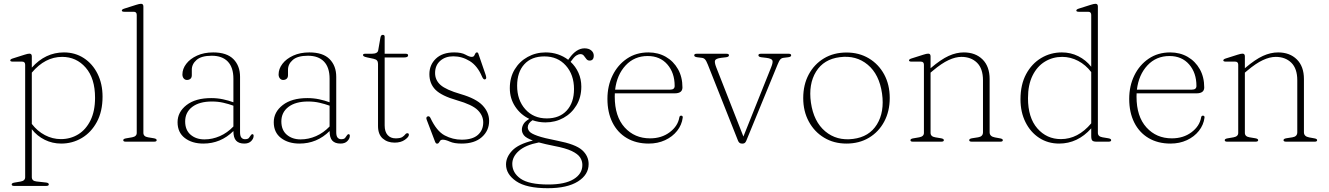

<svg xmlns="http://www.w3.org/2000/svg" viewBox="-20 -746 6996 1011"><path d="M147.5 -449.5V-390Q219 -470 316.5 -470Q375.5 -470 421.5 -440Q467.5 -410 493.8 -357.2Q520 -304.5 520 -237Q520 -159.5 490.2 -104.2Q460.5 -49 411 -19.5Q361.5 10 302 10Q256 10 215.8 -9.8Q175.5 -29.5 147.5 -65.5V186.5Q147.5 207 172 209.5L221.5 215Q237 216.5 237 225Q237 233 223.5 233H54Q41.5 233 41.5 225Q41.5 218 56 215.5L88 210Q112.5 206 112.5 187V-405Q112.5 -421.5 96.5 -421.5H47.5Q34 -421.5 34 -428Q34 -434 46.5 -438L109.5 -458Q126.5 -463.5 135 -463.5Q147.5 -463.5 147.5 -449.5ZM307 -446.5Q217.5 -446.5 147.5 -363.5V-93.5Q176.5 -55.5 216.5 -34.5Q256.5 -13.5 300.5 -13.5Q351 -13.5 391.8 -38.5Q432.5 -63.5 456.5 -112.2Q480.5 -161 480.5 -231Q480.5 -333.5 431.2 -390Q382 -446.5 307 -446.5Z M735 -712V-46.5Q735 -27 759.5 -23L789.5 -18Q805 -15.5 805 -8Q805 0 791.5 0H641.5Q629 0 629 -8Q629 -15 643.5 -17.5L675.5 -23Q700 -27.5 700 -46V-667.5Q700 -684 684 -684H635Q621.5 -684 621.5 -690.5Q621.5 -696.5 634 -700.5L697 -720.5Q714 -726 722.5 -726Q735 -726 735 -712Z M915 -102.5Q915 -156 962.2 -192.8Q1009.5 -229.5 1092 -229.5Q1124.5 -229.5 1154 -223.2Q1183.5 -217 1209 -207.5V-331.5Q1209 -391 1179.5 -421.8Q1150 -452.5 1095 -452.5Q1040.5 -452.5 1015.2 -430.5Q990 -408.5 990 -379V-350Q990 -337.5 982.8 -331.2Q975.5 -325 964.5 -325Q954 -325 947.2 -333.2Q940.5 -341.5 940.5 -354Q940.5 -383.5 960.8 -410Q981 -436.5 1017.5 -453.2Q1054 -470 1102.5 -470Q1174 -470 1209 -434.8Q1244 -399.5 1244 -341.5V-50Q1244 -29.5 1251.2 -21.2Q1258.5 -13 1270 -13Q1285 -13 1290.5 -19.5Q1296 -26 1299.5 -32Q1304 -39.5 1309 -39.5Q1315.5 -39.5 1315.5 -30.5Q1315.5 -16.5 1302.8 -3.2Q1290 10 1266.5 10Q1237.5 10 1223.2 -5.5Q1209 -21 1209 -56Q1142.5 10 1050.5 10Q991.5 10 953.2 -19.2Q915 -48.5 915 -102.5ZM955 -106.5Q955 -61 983.8 -36.5Q1012.5 -12 1056.5 -12Q1098 -12 1137.5 -29.2Q1177 -46.5 1209 -80V-189.5Q1184 -198.5 1156 -205Q1128 -211.5 1096 -211.5Q1029.5 -211.5 992.2 -183Q955 -154.5 955 -106.5Z M1421.5 -102.5Q1421.5 -156 1468.8 -192.8Q1516 -229.5 1598.5 -229.5Q1631 -229.5 1660.5 -223.2Q1690 -217 1715.5 -207.5V-331.5Q1715.5 -391 1686 -421.8Q1656.5 -452.5 1601.5 -452.5Q1547 -452.5 1521.8 -430.5Q1496.5 -408.5 1496.5 -379V-350Q1496.5 -337.5 1489.2 -331.2Q1482 -325 1471 -325Q1460.5 -325 1453.8 -333.2Q1447 -341.5 1447 -354Q1447 -383.5 1467.2 -410Q1487.5 -436.5 1524 -453.2Q1560.5 -470 1609 -470Q1680.5 -470 1715.5 -434.8Q1750.5 -399.5 1750.5 -341.5V-50Q1750.5 -29.5 1757.8 -21.2Q1765 -13 1776.5 -13Q1791.5 -13 1797 -19.5Q1802.5 -26 1806 -32Q1810.5 -39.5 1815.5 -39.5Q1822 -39.5 1822 -30.5Q1822 -16.5 1809.2 -3.2Q1796.5 10 1773 10Q1744 10 1729.8 -5.5Q1715.5 -21 1715.5 -56Q1649 10 1557 10Q1498 10 1459.8 -19.2Q1421.5 -48.5 1421.5 -102.5ZM1461.5 -106.5Q1461.5 -61 1490.2 -36.5Q1519 -12 1563 -12Q1604.5 -12 1644 -29.2Q1683.5 -46.5 1715.5 -80V-189.5Q1690.5 -198.5 1662.5 -205Q1634.5 -211.5 1602.5 -211.5Q1536 -211.5 1498.8 -183Q1461.5 -154.5 1461.5 -106.5Z M1947 -436.5 1914 -443.5Q1900 -446.5 1895.8 -449.5Q1891.5 -452.5 1891.5 -456Q1891.5 -463 1902.5 -463H1937Q1968.5 -463 1971.5 -481L1983 -547Q1985.5 -562.5 1995.5 -562.5Q2005.5 -562.5 2005.5 -552.5V-463H2116Q2129 -463 2129 -454.5Q2129 -443.5 2108 -443.5H2005.5V-85.5Q2005.5 -52.5 2021 -35Q2036.5 -17.5 2063 -17.5Q2087.5 -17.5 2098 -24.2Q2108.5 -31 2113.5 -37.8Q2118.5 -44.5 2125.5 -44.5Q2133 -44.5 2133 -36Q2133 -25 2112 -10Q2091 5 2058 5Q2020 5 1995.2 -16.8Q1970.5 -38.5 1970.5 -82.5V-409.5Q1970.5 -420.5 1965.5 -427Q1960.5 -433.5 1947 -436.5Z M2367 -449.5Q2324.5 -449.5 2297.8 -425.5Q2271 -401.5 2271 -361.5Q2271 -324 2299.8 -298.5Q2328.5 -273 2406 -250.5Q2487 -227 2521.2 -190.8Q2555.5 -154.5 2555.5 -109.5Q2555.5 -58 2517.2 -24Q2479 10 2411 10Q2371.5 10 2348.8 -0.2Q2326 -10.5 2311 -10.5Q2302 -10.5 2298 -5.2Q2294 0 2291 5.2Q2288 10.5 2281.5 10.5Q2275 10.5 2271 0.5L2227 -115Q2221.5 -129 2231.5 -133Q2241 -136.5 2246.5 -125Q2279 -55.5 2321.5 -33Q2364 -10.5 2411 -10.5Q2468 -10.5 2496.2 -35.5Q2524.5 -60.5 2524.5 -101.5Q2524.5 -137.5 2495.5 -166.2Q2466.5 -195 2386 -218Q2305.5 -241 2273.2 -273.2Q2241 -305.5 2241 -355.5Q2241 -404.5 2275.2 -437.2Q2309.5 -470 2371.5 -470Q2410 -470 2431 -458.2Q2452 -446.5 2463.5 -446.5Q2473 -446.5 2476.8 -452.5Q2480.5 -458.5 2483 -464.2Q2485.5 -470 2491.5 -470Q2497 -470 2499 -463L2536.5 -354Q2539.5 -346 2540.2 -338.2Q2541 -330.5 2534 -328Q2525.5 -325.5 2518 -343Q2494 -399.5 2453.5 -424.5Q2413 -449.5 2367 -449.5Z M2915 -5Q3010.5 13.5 3045 44.2Q3079.5 75 3079.5 118Q3079.5 174 3023.2 209.5Q2967 245 2864 245Q2751.5 245 2698 208.2Q2644.5 171.5 2644.5 120Q2644.5 81.5 2676.8 47.2Q2709 13 2786 -6Q2750.5 -19 2739.2 -33Q2728 -47 2728 -63.5Q2728 -77.5 2736.2 -92.2Q2744.5 -107 2767 -120Q2721 -142 2692.8 -184.8Q2664.5 -227.5 2664.5 -281.5Q2664.5 -338 2690 -380.2Q2715.5 -422.5 2758.5 -446.2Q2801.5 -470 2853.5 -470Q2887.5 -470 2917.8 -459.8Q2948 -449.5 2972 -431L2978 -439.5Q3015 -491.5 3058 -491.5Q3080 -491.5 3093.2 -480.5Q3106.5 -469.5 3106.5 -453Q3106.5 -427 3084.5 -427Q3074 -427 3067.5 -435.5Q3061 -444 3054.5 -452.5Q3048 -461 3036.5 -461Q3026 -461 3014.2 -453.5Q3002.5 -446 2984.5 -420.5Q3011 -396 3026 -362.5Q3041 -329 3041 -290Q3041 -234 3015.5 -191.5Q2990 -149 2947 -125.2Q2904 -101.5 2852 -101.5Q2816.5 -101.5 2784 -113Q2759 -96.5 2759 -75.5Q2759 -64.5 2768 -53.5Q2777 -42.5 2810 -30.8Q2843 -19 2915 -5ZM2846.5 -449Q2778.5 -449 2740.8 -407.5Q2703 -366 2703 -294.5Q2703 -219 2746 -170.8Q2789 -122.5 2859 -122.5Q2926.5 -122.5 2964.5 -164.2Q3002.5 -206 3002.5 -277Q3002.5 -352.5 2959.5 -400.8Q2916.5 -449 2846.5 -449ZM2677.5 117Q2677.5 164 2721.2 194.8Q2765 225.5 2867.5 225.5Q2954.5 225.5 3000.5 197.5Q3046.5 169.5 3046.5 122.5Q3046.5 101 3034.5 82.8Q3022.5 64.5 2990.5 49.2Q2958.5 34 2898 22.5Q2850 13 2817.5 4Q2747.5 17.5 2712.5 48.2Q2677.5 79 2677.5 117Z M3573.5 -285.5Q3573.5 -254.5 3532.5 -254.5H3217.5Q3217 -246 3217 -237.5Q3217 -132.5 3269.2 -75Q3321.5 -17.5 3403 -17.5Q3463.5 -17.5 3506.2 -49.5Q3549 -81.5 3557 -127Q3558.5 -137 3566.5 -137Q3576 -137 3575 -126.5Q3570 -88 3545.5 -57Q3521 -26 3482.2 -8Q3443.5 10 3396 10Q3329.5 10 3280.5 -19Q3231.5 -48 3205 -101Q3178.5 -154 3178.5 -225.5Q3178.5 -293.5 3205.5 -348.8Q3232.5 -404 3281 -437Q3329.5 -470 3394.5 -470Q3445.5 -470 3486 -446.8Q3526.5 -423.5 3550 -382Q3573.5 -340.5 3573.5 -285.5ZM3390.5 -451Q3320.5 -451 3274.5 -401.8Q3228.5 -352.5 3219 -274H3509Q3532.5 -274 3532.5 -293.5Q3532.5 -362.5 3494 -406.8Q3455.5 -451 3390.5 -451Z M3891.5 10H3886Q3872 10 3866 -5.5L3707.5 -405Q3699 -426.5 3692.2 -433.5Q3685.5 -440.5 3675.5 -441.5L3651.5 -444.5Q3635.5 -446.5 3635.5 -454.5Q3635.5 -463 3648.5 -463H3805Q3818.5 -463 3818.5 -455Q3818.5 -446.5 3803 -444.5L3777.5 -441.5Q3750 -438 3745.5 -428.2Q3741 -418.5 3751.5 -391.5L3894.5 -27L4040.5 -391.5Q4051.5 -418.5 4047 -428.2Q4042.5 -438 4014.5 -441.5L3989 -444.5Q3973.5 -446.5 3973.5 -455Q3973.5 -463 3987 -463H4133Q4146 -463 4146 -454.5Q4146 -446.5 4130 -444.5L4105.5 -441.5Q4096 -440.5 4089.2 -433.5Q4082.5 -426.5 4074 -405L3909.5 -4.5Q3903.5 10 3891.5 10Z M4437.5 -469.5Q4503.5 -469.5 4555 -438.8Q4606.5 -408 4635.8 -354Q4665 -300 4665 -230Q4665 -160 4636 -105.8Q4607 -51.5 4555.8 -20.8Q4504.5 10 4437 10Q4371 10 4319.8 -20.8Q4268.5 -51.5 4239 -105.8Q4209.5 -160 4209.5 -229.5Q4209.5 -300 4238.5 -354Q4267.5 -408 4318.8 -438.8Q4370 -469.5 4437.5 -469.5ZM4472 -14.5Q4557 -25 4597.5 -90.8Q4638 -156.5 4624.5 -253.5Q4610 -354.5 4549.2 -405.2Q4488.5 -456 4402.5 -445Q4317.5 -434.5 4277 -368.8Q4236.5 -303 4250 -206Q4264.5 -105.5 4325.2 -54.5Q4386 -3.5 4472 -14.5Z M4880 -449.5V-386.5L4881.5 -388Q4934.5 -433 4975 -451.5Q5015.5 -470 5055 -470Q5116.5 -470 5153.8 -433Q5191 -396 5191 -330V-49.5Q5191 -27.5 5218.5 -22.5L5246 -17.5Q5260.5 -15 5260.5 -8Q5260.5 0 5248 0H5097Q5083.5 0 5083.5 -8Q5083.5 -15.5 5098.5 -18L5130.5 -23Q5156 -27 5156 -49.5V-323Q5156 -385 5124.5 -415.8Q5093 -446.5 5042.5 -446.5Q5011.5 -446.5 4974.8 -429.5Q4938 -412.5 4892.5 -374L4880 -363.5V-46.5Q4880 -27 4904.5 -23L4934.5 -18Q4950 -15.5 4950 -8Q4950 0 4936.5 0H4786.5Q4774 0 4774 -8Q4774 -15 4788.5 -17.5L4820.5 -23Q4845 -27.5 4845 -46V-405Q4845 -421.5 4829 -421.5H4780Q4766.5 -421.5 4766.5 -428Q4766.5 -434 4779 -438L4842 -458Q4859 -463.5 4867.5 -463.5Q4880 -463.5 4880 -449.5Z M5353.5 -223Q5353.5 -300.5 5383.2 -355.8Q5413 -411 5462.5 -440.5Q5512 -470 5571.5 -470Q5618 -470 5658 -450Q5698 -430 5726 -394.5V-667.5Q5726 -684 5710 -684H5661Q5647.5 -684 5647.5 -690.5Q5647.5 -696.5 5660 -700.5L5723 -720.5Q5740 -726 5748.5 -726Q5761 -726 5761 -712V-46.5Q5761 -27 5785.5 -23L5815.5 -18Q5831 -15.5 5831 -8Q5831 0 5817.5 0H5753.5Q5737.5 0 5731.8 -5.8Q5726 -11.5 5726 -30V-70Q5654.5 10 5557 10Q5498 10 5452 -20Q5406 -50 5379.8 -102.8Q5353.5 -155.5 5353.5 -223ZM5393 -229Q5393 -126.5 5442.2 -70Q5491.5 -13.5 5566.5 -13.5Q5656 -13.5 5726 -96.5V-366.5Q5697 -404.5 5657 -425.5Q5617 -446.5 5573 -446.5Q5523 -446.5 5482 -421.5Q5441 -396.5 5417 -348Q5393 -299.5 5393 -229Z M6321 -285.5Q6321 -254.5 6280 -254.5H5965Q5964.5 -246 5964.5 -237.5Q5964.5 -132.5 6016.8 -75Q6069 -17.5 6150.5 -17.5Q6211 -17.5 6253.8 -49.5Q6296.5 -81.5 6304.5 -127Q6306 -137 6314 -137Q6323.5 -137 6322.5 -126.5Q6317.5 -88 6293 -57Q6268.5 -26 6229.8 -8Q6191 10 6143.5 10Q6077 10 6028 -19Q5979 -48 5952.5 -101Q5926 -154 5926 -225.5Q5926 -293.5 5953 -348.8Q5980 -404 6028.5 -437Q6077 -470 6142 -470Q6193 -470 6233.5 -446.8Q6274 -423.5 6297.5 -382Q6321 -340.5 6321 -285.5ZM6138 -451Q6068 -451 6022 -401.8Q5976 -352.5 5966.5 -274H6256.5Q6280 -274 6280 -293.5Q6280 -362.5 6241.5 -406.8Q6203 -451 6138 -451Z M6535 -449.5V-386.5L6536.5 -388Q6589.5 -433 6630 -451.5Q6670.5 -470 6710 -470Q6771.5 -470 6808.8 -433Q6846 -396 6846 -330V-49.5Q6846 -27.5 6873.5 -22.5L6901 -17.5Q6915.5 -15 6915.5 -8Q6915.5 0 6903 0H6752Q6738.5 0 6738.5 -8Q6738.5 -15.5 6753.5 -18L6785.5 -23Q6811 -27 6811 -49.5V-323Q6811 -385 6779.5 -415.8Q6748 -446.5 6697.5 -446.5Q6666.5 -446.5 6629.8 -429.5Q6593 -412.5 6547.5 -374L6535 -363.5V-46.5Q6535 -27 6559.5 -23L6589.5 -18Q6605 -15.5 6605 -8Q6605 0 6591.5 0H6441.5Q6429 0 6429 -8Q6429 -15 6443.5 -17.5L6475.5 -23Q6500 -27.5 6500 -46V-405Q6500 -421.5 6484 -421.5H6435Q6421.5 -421.5 6421.5 -428Q6421.5 -434 6434 -438L6497 -458Q6514 -463.5 6522.5 -463.5Q6535 -463.5 6535 -449.5Z"/></svg>

Font: Fraunces 9pt Thin
Style: Regular
Weight: 100
Version: Version 1.000;[b76b70a41]